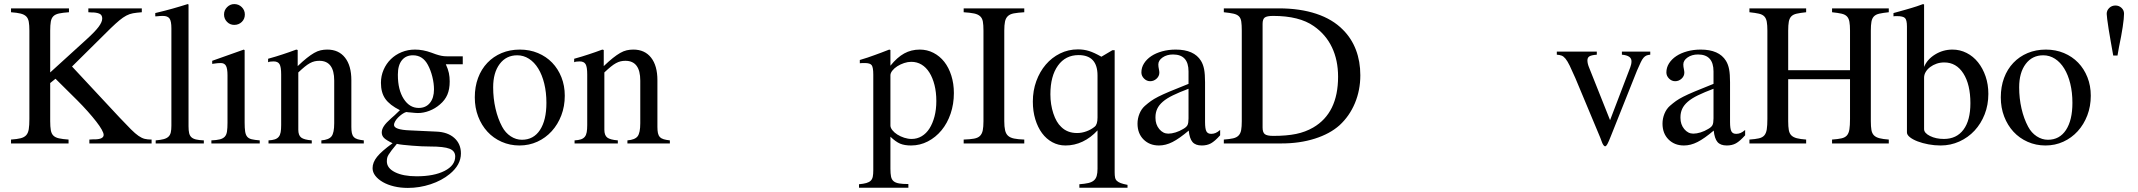

<svg xmlns="http://www.w3.org/2000/svg" viewBox="-20 -703 10477 941"><path d="M413 -662H675V-643Q649 -641 632 -638Q615 -635 599 -626.5Q583 -618 565.5 -603.5Q548 -589 523 -565L333 -377L566 -127Q600 -91 621.5 -69.5Q643 -48 659 -37Q675 -26 689 -22.5Q703 -19 723 -19V0H418V-19Q427 -20 434.5 -20Q442 -20 446 -20Q488 -21 488 -42Q488 -51 478.5 -68Q469 -85 451.5 -107.5Q434 -130 410 -157Q386 -184 358 -212L252 -317L226 -296V-109Q226 -82 229 -65Q232 -48 241.5 -38.5Q251 -29 269 -25Q287 -21 316 -19V0H34V-19Q64 -21 81.5 -25.5Q99 -30 108.5 -40.5Q118 -51 121 -70Q124 -89 124 -120V-553Q124 -580 121 -596.5Q118 -613 108.5 -622.5Q99 -632 81 -636.5Q63 -641 34 -643V-662H318V-643Q288 -641 269.5 -637Q251 -633 241.5 -623.5Q232 -614 229 -597Q226 -580 226 -553V-348L403 -509Q445 -547 463 -571Q481 -595 481 -612Q481 -627 471.5 -633.5Q462 -640 439 -642Q436 -642 429 -642Q422 -642 413 -643Z M741 -639Q767 -645 787.5 -650.5Q808 -656 826.5 -661Q845 -666 862.5 -671.5Q880 -677 900 -683L904 -681V-84Q904 -63 907 -50.5Q910 -38 918 -30.5Q926 -23 940.5 -19.5Q955 -16 979 -15V0H743V-15Q767 -17 782 -21Q797 -25 805.5 -33Q814 -41 817 -54Q820 -67 820 -87V-564Q820 -599 811 -612Q802 -625 778 -625Q772 -625 763.5 -624.5Q755 -624 747 -623H741Z M1179 -457V-102Q1179 -75 1181.5 -58.5Q1184 -42 1191.5 -33Q1199 -24 1213.5 -20.5Q1228 -17 1253 -15V0H1016V-15Q1042 -16 1057.5 -20Q1073 -24 1081.5 -33Q1090 -42 1092.5 -58.5Q1095 -75 1095 -102V-334Q1095 -367 1087.5 -380.5Q1080 -394 1062 -394Q1046 -394 1028 -391L1020 -390V-405L1175 -460ZM1128 -683Q1150 -683 1165 -668Q1180 -653 1180 -632Q1180 -610 1165 -595.5Q1150 -581 1128 -581Q1107 -581 1092.5 -596Q1078 -611 1078 -632Q1078 -653 1093 -668Q1108 -683 1128 -683Z M1294 -415Q1315 -421 1332 -426Q1349 -431 1365 -436.5Q1381 -442 1397.5 -447.5Q1414 -453 1432 -460L1439 -458V-379Q1464 -403 1483.5 -418.5Q1503 -434 1519.5 -443.5Q1536 -453 1551.5 -456.5Q1567 -460 1584 -460Q1640 -460 1671 -420.5Q1702 -381 1702 -310V-81Q1702 -63 1704.5 -51Q1707 -39 1714 -31.5Q1721 -24 1733 -20.5Q1745 -17 1763 -15V0H1555V-15Q1592 -18 1605 -35Q1618 -52 1618 -99V-308Q1618 -405 1545 -405Q1533 -405 1522 -402.5Q1511 -400 1499 -393.5Q1487 -387 1473.5 -376Q1460 -365 1442 -348V-67Q1442 -40 1456 -29Q1470 -18 1508 -15V0H1296V-15Q1315 -16 1327 -20Q1339 -24 1346 -32.5Q1353 -41 1355.5 -55Q1358 -69 1358 -90V-338Q1358 -375 1350 -388.5Q1342 -402 1321 -402Q1302 -402 1294 -398Z M2165 -388Q2176 -364 2180 -345Q2184 -326 2184 -304Q2184 -266 2172.5 -239Q2161 -212 2136 -191Q2113 -171 2084.5 -160Q2056 -149 2028 -149Q2018 -149 1990 -152Q1988 -152 1983 -152.5Q1978 -153 1971 -154Q1961 -151 1950.5 -143.5Q1940 -136 1931 -127Q1922 -118 1916.5 -108Q1911 -98 1911 -91Q1911 -67 1989 -64L2118 -58Q2174 -56 2206.5 -27Q2239 2 2239 49Q2239 105 2184 150Q2145 182 2090.5 200Q2036 218 1979 218Q1943 218 1911.5 210.5Q1880 203 1856.5 189.5Q1833 176 1819.5 158.5Q1806 141 1806 121Q1806 93 1828 65.5Q1850 38 1904 -1Q1873 -16 1862 -27Q1851 -38 1851 -54Q1851 -69 1861.5 -85Q1872 -101 1897 -123Q1902 -127 1914 -138Q1926 -149 1940 -163Q1890 -188 1868.5 -218.5Q1847 -249 1847 -297Q1847 -331 1860 -361Q1873 -391 1895.5 -413Q1918 -435 1948.5 -447.5Q1979 -460 2014 -460Q2053 -460 2094 -445L2116 -437Q2131 -432 2143.5 -429.5Q2156 -427 2171 -427H2248V-388ZM1925 2Q1909 21 1899.5 33.5Q1890 46 1884.5 55Q1879 64 1877.5 71.5Q1876 79 1876 88Q1876 121 1916 141Q1956 161 2022 161Q2107 161 2159 134.5Q2211 108 2211 64Q2211 37 2183.5 26Q2156 15 2087 15Q2069 15 2046 14Q2023 13 2000 11Q1977 9 1957 7Q1937 5 1925 2ZM1930 -335Q1930 -263 1958.5 -218.5Q1987 -174 2032 -174Q2067 -174 2087 -198.5Q2107 -223 2107 -265Q2107 -294 2099 -326.5Q2091 -359 2077 -385Q2052 -432 2004 -432Q1969 -432 1949.5 -407.5Q1930 -383 1930 -338Z M2528 -460Q2576 -460 2616.5 -443Q2657 -426 2686 -396Q2715 -366 2731.5 -324.5Q2748 -283 2748 -234Q2748 -182 2731 -137.5Q2714 -93 2684 -60Q2654 -27 2613.5 -8.5Q2573 10 2526 10Q2479 10 2438.5 -8Q2398 -26 2369 -57.5Q2340 -89 2323.5 -132Q2307 -175 2307 -226Q2307 -278 2323 -321Q2339 -364 2368.5 -395Q2398 -426 2438.5 -443Q2479 -460 2528 -460ZM2515 -432Q2461 -432 2429 -389.5Q2397 -347 2397 -275Q2397 -221 2408.5 -171Q2420 -121 2441 -82Q2457 -52 2483 -35Q2509 -18 2538 -18Q2595 -18 2626.5 -66Q2658 -114 2658 -199Q2658 -250 2647.5 -293Q2637 -336 2618 -367Q2599 -398 2572.5 -415Q2546 -432 2515 -432Z M2794 -415Q2815 -421 2832 -426Q2849 -431 2865 -436.5Q2881 -442 2897.5 -447.5Q2914 -453 2932 -460L2939 -458V-379Q2964 -403 2983.5 -418.5Q3003 -434 3019.5 -443.5Q3036 -453 3051.5 -456.5Q3067 -460 3084 -460Q3140 -460 3171 -420.5Q3202 -381 3202 -310V-81Q3202 -63 3204.5 -51Q3207 -39 3214 -31.5Q3221 -24 3233 -20.5Q3245 -17 3263 -15V0H3055V-15Q3092 -18 3105 -35Q3118 -52 3118 -99V-308Q3118 -405 3045 -405Q3033 -405 3022 -402.5Q3011 -400 2999 -393.5Q2987 -387 2973.5 -376Q2960 -365 2942 -348V-67Q2942 -40 2956 -29Q2970 -18 3008 -15V0H2796V-15Q2815 -16 2827 -20Q2839 -24 2846 -32.5Q2853 -41 2855.5 -55Q2858 -69 2858 -90V-338Q2858 -375 2850 -388.5Q2842 -402 2821 -402Q2802 -402 2794 -398Z M4194 -409Q4215 -415 4232.5 -421Q4250 -427 4266.5 -433Q4283 -439 4300.5 -445.5Q4318 -452 4338 -460L4344 -458V-381Q4377 -422 4411.5 -441Q4446 -460 4488 -460Q4524 -460 4555 -444Q4586 -428 4608 -400Q4630 -372 4642.5 -332.5Q4655 -293 4655 -247Q4655 -193 4639 -146Q4623 -99 4594.5 -64.5Q4566 -30 4527.5 -10Q4489 10 4445 10Q4413 10 4391.5 1Q4370 -8 4344 -33V124Q4344 148 4347 162.5Q4350 177 4359.5 185Q4369 193 4386.5 196Q4404 199 4432 199V217H4190V200Q4212 198 4226 194Q4240 190 4247.5 182.5Q4255 175 4257.5 163Q4260 151 4260 131V-337Q4260 -372 4252.5 -383Q4245 -394 4219 -394Q4212 -394 4206.5 -394Q4201 -394 4194 -393ZM4344 -88Q4344 -77 4353.5 -65Q4363 -53 4378 -43.5Q4393 -34 4411.5 -28Q4430 -22 4448 -22Q4475 -22 4497.5 -35.5Q4520 -49 4535.5 -73.5Q4551 -98 4560 -132Q4569 -166 4569 -208Q4569 -251 4560 -286.5Q4551 -322 4535 -347.5Q4519 -373 4496.5 -386.5Q4474 -400 4446 -400Q4429 -400 4411 -394Q4393 -388 4378 -378.5Q4363 -369 4353.5 -357Q4344 -345 4344 -334Z M4800 -553Q4800 -581 4797 -597.5Q4794 -614 4783.5 -623.5Q4773 -633 4754 -637Q4735 -641 4703 -643V-662H5000V-643Q4968 -641 4949 -637.5Q4930 -634 4919.5 -624Q4909 -614 4905.5 -597Q4902 -580 4902 -553V-109Q4902 -82 4906 -64.5Q4910 -47 4920.5 -37.5Q4931 -28 4950 -24Q4969 -20 5000 -19V0H4703V-19Q4734 -20 4753.5 -23.5Q4773 -27 4783 -37Q4793 -47 4796.5 -64Q4800 -81 4800 -109Z M5432 -457H5443V141Q5443 157 5445 167Q5447 177 5454 183.5Q5461 190 5473 194.5Q5485 199 5506 203V217H5270V200Q5297 198 5314 194Q5331 190 5341 181.5Q5351 173 5355 159Q5359 145 5359 124V-64Q5326 -28 5286 -9Q5246 10 5202 10Q5167 10 5137.5 -6Q5108 -22 5087 -50.5Q5066 -79 5054 -118.5Q5042 -158 5042 -205Q5042 -259 5059 -305.5Q5076 -352 5105.5 -386.5Q5135 -421 5175.5 -441Q5216 -461 5263 -461Q5292 -461 5317.5 -453Q5343 -445 5378 -425ZM5359 -333Q5359 -433 5266 -433Q5202 -433 5165 -381.5Q5128 -330 5128 -241Q5128 -191 5142.5 -147Q5157 -103 5181 -81Q5211 -51 5259 -51Q5282 -51 5305 -59.5Q5328 -68 5345 -82Q5359 -93 5359 -127Z M5960 -40Q5934 -11 5915 -0.5Q5896 10 5870 10Q5839 10 5824.5 -7Q5810 -24 5806 -63Q5760 -24 5726.5 -7Q5693 10 5660 10Q5614 10 5584.5 -19.5Q5555 -49 5555 -97Q5555 -122 5564.5 -145.5Q5574 -169 5591 -184Q5607 -198 5621 -208Q5635 -218 5656.5 -229Q5678 -240 5712.5 -254.5Q5747 -269 5805 -292V-353Q5805 -436 5729 -436Q5699 -436 5678 -421.5Q5657 -407 5657 -387Q5657 -376 5660 -363Q5661 -358 5661.5 -354Q5662 -350 5662 -347Q5662 -330 5648.5 -317.5Q5635 -305 5617 -305Q5600 -305 5587 -318Q5574 -331 5574 -348Q5574 -372 5587 -392.5Q5600 -413 5622.5 -428Q5645 -443 5676 -451.5Q5707 -460 5742 -460Q5832 -460 5866 -405Q5877 -387 5881.5 -363Q5886 -339 5886 -300V-105Q5886 -72 5892.5 -59.5Q5899 -47 5916 -47Q5927 -47 5937 -51Q5947 -55 5960 -66ZM5805 -268Q5760 -251 5729 -236Q5698 -221 5679 -204.5Q5660 -188 5651.5 -169.5Q5643 -151 5643 -129V-125Q5643 -93 5661.5 -70.5Q5680 -48 5706 -48Q5722 -48 5741.5 -54Q5761 -60 5779 -71Q5795 -80 5800 -90Q5805 -100 5805 -123Z M6066 -553Q6066 -581 6063.5 -597.5Q6061 -614 6052 -623Q6043 -632 6025.5 -636Q6008 -640 5978 -643V-662H6248Q6351 -662 6431 -635.5Q6511 -609 6562 -557Q6604 -515 6625.5 -458.5Q6647 -402 6647 -334Q6647 -261 6620.5 -197.5Q6594 -134 6545 -89Q6498 -47 6424 -23.5Q6350 0 6262 0H5978V-19Q6006 -21 6023.5 -25Q6041 -29 6050.5 -39Q6060 -49 6063 -65.5Q6066 -82 6066 -109ZM6168 -78Q6168 -54 6179 -45.5Q6190 -37 6220 -37Q6286 -37 6332 -46.5Q6378 -56 6416 -78Q6538 -149 6538 -327Q6538 -408 6508 -471Q6478 -534 6419 -575Q6348 -625 6220 -625Q6189 -625 6178.5 -617Q6168 -609 6168 -586Z M8068 -435Q8057 -434 8049.5 -431Q8042 -428 8035 -420Q8028 -412 8021 -397Q8014 -382 8003 -357L7875 -36Q7864 -8 7858 3Q7852 14 7847 14Q7838 14 7829 -12Q7827 -18 7825 -23Q7823 -28 7821 -33L7701 -320Q7684 -359 7673 -381.5Q7662 -404 7652.5 -415.5Q7643 -427 7633.5 -430.5Q7624 -434 7610 -435V-450H7806V-435Q7780 -433 7770 -427Q7760 -421 7760 -407Q7760 -391 7769 -370L7871 -114L7970 -373Q7976 -388 7976 -403Q7976 -431 7929 -435V-450H8068Z M8533 -40Q8507 -11 8488 -0.5Q8469 10 8443 10Q8412 10 8397.5 -7Q8383 -24 8379 -63Q8333 -24 8299.5 -7Q8266 10 8233 10Q8187 10 8157.5 -19.5Q8128 -49 8128 -97Q8128 -122 8137.5 -145.5Q8147 -169 8164 -184Q8180 -198 8194 -208Q8208 -218 8229.5 -229Q8251 -240 8285.5 -254.5Q8320 -269 8378 -292V-353Q8378 -436 8302 -436Q8272 -436 8251 -421.5Q8230 -407 8230 -387Q8230 -376 8233 -363Q8234 -358 8234.5 -354Q8235 -350 8235 -347Q8235 -330 8221.5 -317.5Q8208 -305 8190 -305Q8173 -305 8160 -318Q8147 -331 8147 -348Q8147 -372 8160 -392.5Q8173 -413 8195.5 -428Q8218 -443 8249 -451.5Q8280 -460 8315 -460Q8405 -460 8439 -405Q8450 -387 8454.5 -363Q8459 -339 8459 -300V-105Q8459 -72 8465.5 -59.5Q8472 -47 8489 -47Q8500 -47 8510 -51Q8520 -55 8533 -66ZM8378 -268Q8333 -251 8302 -236Q8271 -221 8252 -204.5Q8233 -188 8224.5 -169.5Q8216 -151 8216 -129V-125Q8216 -93 8234.5 -70.5Q8253 -48 8279 -48Q8295 -48 8314.5 -54Q8334 -60 8352 -71Q8368 -80 8373 -90Q8378 -100 8378 -123Z M9047 -359V-553Q9047 -580 9044 -596.5Q9041 -613 9032 -622.5Q9023 -632 9005.5 -636Q8988 -640 8959 -643V-662H9237V-643Q9208 -640 9190.5 -636Q9173 -632 9164 -622.5Q9155 -613 9152 -596.5Q9149 -580 9149 -553V-109Q9149 -82 9152 -65.5Q9155 -49 9164.5 -39.5Q9174 -30 9191.5 -25.5Q9209 -21 9237 -19V0H8959V-19Q8988 -21 9005.5 -25Q9023 -29 9032 -39.5Q9041 -50 9044 -69Q9047 -88 9047 -120V-315H8744V-109Q8744 -82 8747 -65.5Q8750 -49 8759.5 -39.5Q8769 -30 8786.5 -25.5Q8804 -21 8832 -19V0H8554V-19Q8583 -21 8600.5 -25Q8618 -29 8627 -39.5Q8636 -50 8639 -69Q8642 -88 8642 -120V-553Q8642 -580 8639 -596.5Q8636 -613 8627 -622.5Q8618 -632 8600.5 -636Q8583 -640 8554 -643V-662H8832V-643Q8803 -640 8785.5 -636Q8768 -632 8759 -622.5Q8750 -613 8747 -596.5Q8744 -580 8744 -553V-359Z M9410 -375Q9425 -412 9464 -436Q9503 -460 9549 -460Q9586 -460 9618.5 -443.5Q9651 -427 9674.5 -397.5Q9698 -368 9711.5 -328.5Q9725 -289 9725 -243Q9725 -189 9707 -143Q9689 -97 9657.5 -63Q9626 -29 9583 -9.5Q9540 10 9491 10Q9461 10 9431.5 4.5Q9402 -1 9378.5 -10Q9355 -19 9340.5 -30.5Q9326 -42 9326 -54V-573Q9326 -605 9316.5 -614.5Q9307 -624 9277 -624Q9272 -624 9268.5 -624Q9265 -624 9260 -623V-639L9289 -647Q9307 -652 9321 -656Q9335 -660 9348.5 -664Q9362 -668 9375.5 -672.5Q9389 -677 9405 -683L9410 -681ZM9410 -70Q9410 -51 9439 -36.5Q9468 -22 9507 -22Q9569 -22 9603 -67.5Q9637 -113 9637 -197Q9637 -289 9602.5 -343Q9568 -397 9509 -397Q9489 -397 9471.5 -391Q9454 -385 9440 -374.5Q9426 -364 9418 -350.5Q9410 -337 9410 -322Z M10007 -460Q10055 -460 10095.5 -443Q10136 -426 10165 -396Q10194 -366 10210.5 -324.5Q10227 -283 10227 -234Q10227 -182 10210 -137.5Q10193 -93 10163 -60Q10133 -27 10092.5 -8.5Q10052 10 10005 10Q9958 10 9917.5 -8Q9877 -26 9848 -57.5Q9819 -89 9802.5 -132Q9786 -175 9786 -226Q9786 -278 9802 -321Q9818 -364 9847.5 -395Q9877 -426 9917.5 -443Q9958 -460 10007 -460ZM9994 -432Q9940 -432 9908 -389.5Q9876 -347 9876 -275Q9876 -221 9887.5 -171Q9899 -121 9920 -82Q9936 -52 9962 -35Q9988 -18 10017 -18Q10074 -18 10105.5 -66Q10137 -114 10137 -199Q10137 -250 10126.5 -293Q10116 -336 10097 -367Q10078 -398 10051.5 -415Q10025 -432 9994 -432Z M10337 -431Q10331 -465 10325 -498.5Q10319 -532 10314.5 -560.5Q10310 -589 10307.5 -609Q10305 -629 10305 -635Q10305 -652 10317.5 -664Q10330 -676 10348 -676Q10365 -676 10377.5 -664.5Q10390 -653 10390 -636Q10390 -614 10383.5 -571Q10377 -528 10365 -471L10358 -431Z"/></svg>

Font: Klingon pIqaD vaHbo'
Style: Regular
Weight: 400
Width: 0
Designer: Mike Neff (qa'vaj)
Foundry: Mike Neff and Michael Everson
Version: Version 2.003